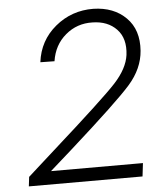

<svg xmlns="http://www.w3.org/2000/svg" viewBox="-54 -807 704 853"><g transform="rotate(-5 298.5 -380.5)"><path d="M40 0 45 -42Q88 -81 163 -148Q400 -359 457.5 -421.5Q515 -484 523 -544Q532 -617 492.5 -658.5Q453 -700 385 -701Q316 -703 264.5 -659.5Q213 -616 202 -544L139 -545Q151 -641 224 -701.5Q297 -762 394 -761Q485 -759 539.5 -704.5Q594 -650 587 -557Q581 -478 521 -409.5Q461 -341 240 -144Q179 -90 144 -59H554L547 0Z"/></g></svg>

Font: Orkney Light
Style: LightItalic
Weight: 300
Designer: Samuel Oakes and Alfredo Marco Pradil
Foundry: Alfredo Marco Pradil
Version: 1.0; ttfautohint (v1.5)